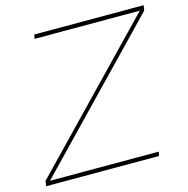

<svg xmlns="http://www.w3.org/2000/svg" viewBox="-104 -798 876 897"><g transform="rotate(-15 334.5 -349.5)"><path d="M669 -699 665 -674 34 -20H560L556 0H10L14 -25L645 -679H136L140 -699Z"/></g></svg>

Font: TypoPRO Montserrat
Style: Italic
Weight: 250
Italic angle: -11.3°
Designer: Julieta Ulanovsky
Foundry: Julieta Ulanovsky
Version: Version 6.001